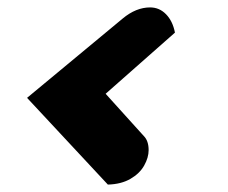

<svg xmlns="http://www.w3.org/2000/svg" viewBox="-20 -503 616 518"><path d="M381 -98Q381 -78 369 -56.5Q357 -35 332 -20.5Q307 -6 271 -5L53 -239L311 -453Q347 -483 385 -483Q410 -483 428 -464.5Q446 -446 452 -415L265 -250L368 -136Q381 -123 381 -98Z"/></svg>

Font: Sansita Black Italic
Style: Regular
Weight: 900
Italic angle: -11°
Designer: Pablo Cosgaya
Foundry: Omnibus-Type
Version: Version 1.006